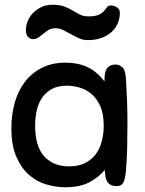

<svg xmlns="http://www.w3.org/2000/svg" viewBox="-20 -780 613 809"><path d="M471 4Q455 4 445.5 -1.5Q436 -7 431 -16Q426 -25 424 -37.5Q422 -50 421 -64Q396 -33 356.5 -12Q317 9 256 9Q217 9 176.5 -2.5Q136 -14 103 -42.5Q70 -71 49 -119Q28 -167 28 -240Q28 -297 42 -347Q56 -397 84.5 -434.5Q113 -472 156 -494Q199 -516 257 -516Q308 -516 348 -497.5Q388 -479 420 -437Q420 -449 421 -461.5Q422 -474 426.5 -484.5Q431 -495 441 -501.5Q451 -508 468 -508Q483 -508 496 -496Q509 -484 511 -444Q514 -391 515.5 -349Q517 -307 517 -262Q517 -207 516 -161Q515 -115 511 -63Q509 -40 505.5 -26.5Q502 -13 497 -6.5Q492 0 485 2Q478 4 471 4ZM417 -250Q417 -302 401.5 -335Q386 -368 362.5 -386.5Q339 -405 312 -412Q285 -419 262 -419Q226 -419 200.5 -406Q175 -393 159 -370.5Q143 -348 135.5 -317.5Q128 -287 128 -251Q128 -163 166.5 -121Q205 -79 271 -79Q310 -79 337.5 -92.5Q365 -106 382.5 -129Q400 -152 408.5 -183.5Q417 -215 417 -250ZM213 -661Q197 -661 185 -654Q173 -647 162.5 -638Q152 -629 141.5 -622Q131 -615 119 -615Q106 -615 97.5 -625.5Q89 -636 89 -653Q89 -670 96 -689Q103 -708 117.5 -723.5Q132 -739 153 -749.5Q174 -760 202 -760Q231 -760 251 -752.5Q271 -745 286.5 -735.5Q302 -726 317 -718.5Q332 -711 352 -711Q382 -711 396.5 -718Q411 -725 418.5 -734Q426 -743 431 -750Q436 -757 447 -757Q461 -757 473 -749Q485 -741 485 -726Q485 -703 476.5 -682.5Q468 -662 451 -646Q434 -630 408.5 -620.5Q383 -611 350 -611Q329 -611 312 -619Q295 -627 279 -636Q263 -645 247 -653Q231 -661 213 -661Z"/></svg>

Font: Sniglet
Style: Regular
Weight: 400
Designer: Haley Fiege
Foundry: Haley Fiege, Pablo Impallari, Brenda Gallo
Version: Version 2.000; ttfautohint (v0.95) -l 8 -r 50 -G 200 -x 14 -